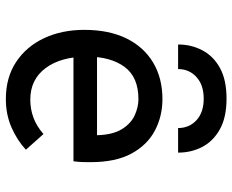

<svg xmlns="http://www.w3.org/2000/svg" viewBox="-89 -693 794 656"><g transform="rotate(90 308.0 -365.0)"><path d="M318.5 12Q244.5 12 191.5 -23.2Q138.5 -58.5 110.2 -119Q82 -179.5 82 -256Q82 -340 111.2 -399.8Q140.5 -459.5 193.8 -491.2Q247 -523 318.5 -523Q377.5 -523 426.5 -497Q475.5 -471 504.8 -417Q534 -363 534 -278.5Q534 -268 533.8 -252.5Q533.5 -237 531 -219H154V-299.5H442Q440.5 -353.5 421.2 -384.5Q402 -415.5 374 -428.2Q346 -441 318.5 -441Q243.5 -441 208.5 -393.5Q173.5 -346 173.5 -265.5Q173.5 -176.5 212.5 -124Q251.5 -71.5 320.5 -71.5Q352.5 -71.5 381.8 -82.2Q411 -93 438 -116.5L491.5 -56.5Q460 -27 415.8 -7.5Q371.5 12 318.5 12ZM132 -576.5Q132 -621.5 151.8 -659.2Q171.5 -697 212.2 -719.5Q253 -742 317 -742Q381 -742 421.8 -719.2Q462.5 -696.5 482 -659Q501.5 -621.5 501.5 -576.5H417.5Q417.5 -614.5 390.8 -639.2Q364 -664 317 -664Q270.5 -664 243.2 -639.2Q216 -614.5 216 -576.5Z"/></g></svg>

Font: Overpass Mono Medium
Style: Regular
Weight: 500
Monospace: yes
Designer: Delve Withrington, Dave Bailey
Foundry: Delve Fonts LLC
Version: Version 4.000